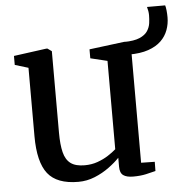

<svg xmlns="http://www.w3.org/2000/svg" viewBox="-51 -740 776 800"><g transform="rotate(-5 337.0 -339.5)"><path d="M474 9Q447 9 433 -1Q419 -11 419 -37V-74.5Q401 -55.5 374 -35.8Q347 -16 314 -2.5Q281 11 245 11Q155.5 11 117.2 -37.5Q79 -86 79 -194.5V-480.5L23 -497.5V-535L159 -553.5H164.5L182 -541V-200.5Q182 -150 190 -118Q198 -86 218.5 -70.8Q239 -55.5 277 -55.5Q306.5 -55.5 331.5 -64.5Q356.5 -73.5 376.2 -86.2Q396 -99 409.5 -111V-480.5L339 -497.5V-535L485.5 -553.5H491L512 -541V-45.5L569 -44.5L568.5 -6Q551.5 -1.5 528 3.8Q504.5 9 474 9ZM500.5 -499 485.5 -553Q527.5 -553.5 550.5 -563.5Q573.5 -573.5 583.8 -589.2Q594 -605 596.2 -622.2Q598.5 -639.5 598.5 -655Q598.5 -664 597 -673Q595.5 -682 593 -690H669Q671.5 -682.5 673 -668.2Q674.5 -654 674.5 -639.5Q674.5 -612 665.2 -586.8Q656 -561.5 635.8 -541.8Q615.5 -522 582.2 -510.5Q549 -499 500.5 -499Z"/></g></svg>

Font: Merriweather 48pt
Style: Regular
Weight: 400
Version: Version 2.100